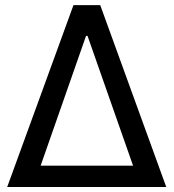

<svg xmlns="http://www.w3.org/2000/svg" viewBox="-20 -748 694 768"><path d="M8.8 0 273.9 -727.5H380.9L645 0ZM142.6 -85.4H512.2L330.1 -604.5H324.2Z"/></svg>

Font: Inter Cardless Display
Style: Regular
Weight: 400
Designer: Rasmus Andersson
Foundry: rsms
Version: Version 4.001;git-9221beed3